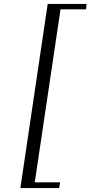

<svg xmlns="http://www.w3.org/2000/svg" viewBox="-20 -805 458 971"><path d="M83 146 221.2 -785.2H418L415 -757.8H286.1L155.8 117.2H284.2L278.8 146Z"/></svg>

Font: Dehuti Alt
Style: Italic
Weight: 400
Version: Version 1.2